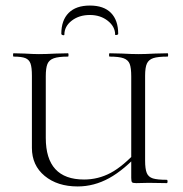

<svg xmlns="http://www.w3.org/2000/svg" viewBox="-20 -660 660 692"><path d="M375 -456Q373 -456 373 -462Q373 -468 375 -468L419 -467Q455 -465 480 -465Q502 -465 540 -467L584 -468Q586 -468 586 -462Q586 -456 584 -456Q549 -456 532.5 -450.5Q516 -445 509.5 -431Q503 -417 503 -387V-81Q503 -51 509 -36.5Q515 -22 531 -17Q547 -12 581 -12Q584 -12 584 -6Q584 0 581 0L516 -1L471 0Q459 0 456 -3Q453 -6 453 -19V-385Q453 -415 447.5 -429.5Q442 -444 425.5 -450Q409 -456 375 -456ZM260 12Q187 12 141 -26Q95 -64 95 -127V-387Q95 -417 90 -431Q85 -445 71.5 -450.5Q58 -456 29 -456Q27 -456 27 -462Q27 -468 29 -468L68 -467Q102 -465 120 -465Q145 -465 183 -467L225 -468Q227 -468 227 -462Q227 -456 225 -456Q191 -456 174 -450Q157 -444 151 -429.5Q145 -415 145 -385V-163Q145 -13 283 -13Q334 -13 379 -37Q424 -61 478 -120L487 -113Q428 -48 373.5 -18Q319 12 260 12ZM209 -533Q206 -533 203.5 -534.5Q201 -536 201 -538Q201 -587 227.5 -613.5Q254 -640 304 -640Q354 -640 380 -613.5Q406 -587 406 -538Q406 -535 400.5 -534Q395 -533 395 -535Q395 -564 368.5 -585Q342 -606 304 -606Q265 -606 238.5 -585.5Q212 -565 212 -535Q212 -533 209 -533Z"/></svg>

Font: Cormorant Unicase Light
Style: Regular
Weight: 300
Designer: Christian Thalmann (Catharsis Fonts)
Foundry: Catharsis Fonts
Version: Version 4.000